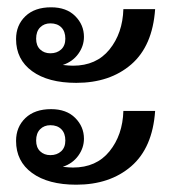

<svg xmlns="http://www.w3.org/2000/svg" viewBox="-20 -526 475 526"><path d="M120 -506Q162 -506 186 -482Q210 -458 210 -425Q210 -400 194.5 -378.5Q179 -357 152 -348Q170 -346 180 -346Q244 -346 280 -390.5Q316 -435 318 -501H405Q398 -400 339.5 -349.5Q281 -299 189 -299Q112 -299 68 -331Q24 -363 24 -419Q24 -457 49.5 -481.5Q75 -506 120 -506ZM118 -380Q136 -380 147.5 -390.5Q159 -401 159 -420Q159 -440 148 -451Q137 -462 118 -462Q101 -462 90 -451Q79 -440 79 -420Q79 -401 90 -390.5Q101 -380 118 -380ZM120 -227Q162 -227 186 -203Q210 -179 210 -146Q210 -121 194.5 -99.5Q179 -78 152 -69Q170 -67 180 -67Q244 -67 280 -111.5Q316 -156 318 -222H405Q398 -121 339.5 -70.5Q281 -20 189 -20Q112 -20 68 -52Q24 -84 24 -140Q24 -178 49.5 -202.5Q75 -227 120 -227ZM118 -101Q136 -101 147.5 -111.5Q159 -122 159 -141Q159 -161 148 -172Q137 -183 118 -183Q101 -183 90 -172Q79 -161 79 -141Q79 -122 90 -111.5Q101 -101 118 -101Z"/></svg>

Font: Trirong SemiBold
Style: Regular
Weight: 600
Designer: Katatrad Team
Foundry: CadsonDemak
Version: Version 1.000